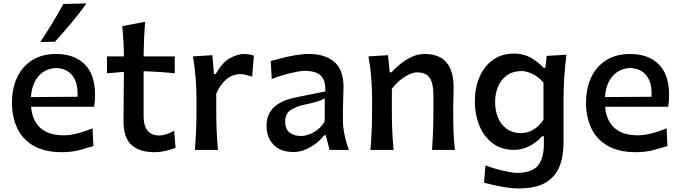

<svg xmlns="http://www.w3.org/2000/svg" viewBox="-20 -856 3883 1096"><path d="M334 12.7Q235.4 12.7 172.1 -23.7Q108.9 -60.1 78.6 -124Q48.3 -188 48.3 -270Q48.3 -351.1 77.6 -413.8Q106.9 -476.6 163.3 -512.2Q219.7 -547.9 299.8 -547.9Q403.8 -547.9 463.1 -489.3Q522.5 -430.7 522.5 -315.4Q522.5 -276.4 517.6 -246.6H157.7Q163.1 -170.4 209.2 -127Q255.4 -83.5 346.7 -83.5Q377.9 -83.5 422.4 -94.7Q466.8 -106 508.3 -123.5L513.2 -22Q480.5 -12.2 435.1 0.2Q389.6 12.7 334 12.7ZM422.4 -303.7Q426.3 -381.8 394.3 -423.6Q362.3 -465.3 301.3 -467.8Q237.8 -465.3 199.5 -420.7Q161.1 -376 156.7 -301.8ZM210 -616.2Q246.1 -670.9 279.1 -724.9Q312 -778.8 341.8 -833.5L473.6 -836.4Q433.6 -780.3 387.9 -725.8Q342.3 -671.4 293.9 -617.7Z M861.3 12.7Q775.4 12.7 730.2 -29.1Q685.1 -70.8 685.1 -162.1Q685.1 -236.8 686 -309.1Q687 -381.3 687.5 -445.8L590.8 -437.5V-534.2H687.5Q687 -580.6 684.6 -621.6Q682.1 -662.6 678.2 -707L808.1 -731.4Q804.2 -677.7 802.2 -633.1Q800.3 -588.4 799.8 -534.2H977.5V-437.5Q933.1 -442.4 888.2 -445.3Q843.3 -448.2 799.8 -449.2V-193.4Q799.8 -82.5 890.6 -82.5Q906.7 -82.5 930.7 -90.1Q954.6 -97.7 974.1 -109.9L981.9 -12.2Q963.9 -4.4 929.4 4.2Q895 12.7 861.3 12.7Z M1092.3 0Q1097.2 -58.6 1099.4 -113.3Q1101.6 -168 1101.6 -234.4V-287.6Q1101.6 -347.2 1096.9 -409.7Q1092.3 -472.2 1081.1 -534.2L1192.4 -541L1201.2 -434.1H1211.4Q1250 -501 1293.5 -524.4Q1336.9 -547.9 1371.6 -547.9Q1385.3 -547.9 1400.4 -545.7Q1415.5 -543.5 1429.2 -538.1L1419.4 -418.5Q1401.9 -424.3 1383.3 -428.7Q1364.7 -433.1 1351.1 -433.1Q1333 -433.1 1309.6 -425.3Q1286.1 -417.5 1261.5 -393.6Q1236.8 -369.6 1214.4 -321.3V-228.5Q1214.4 -166.5 1216.6 -112.5Q1218.8 -58.6 1224.1 0Z M1655.3 11.7Q1580.1 11.7 1540.8 -30.5Q1501.5 -72.8 1501.5 -136.2Q1501.5 -180.2 1517.8 -209.7Q1534.2 -239.3 1560.1 -257.3Q1585.9 -275.4 1615 -285.4Q1644 -295.4 1669.4 -300.3L1836.9 -334Q1838.9 -382.8 1823.7 -408.2Q1808.6 -433.6 1781 -442.6Q1753.4 -451.7 1716.8 -451.7Q1702.6 -451.7 1672.9 -446Q1643.1 -440.4 1605.7 -430.2Q1568.4 -419.9 1531.2 -404.8L1525.4 -507.8Q1550.8 -514.6 1587.6 -524.2Q1624.5 -533.7 1665.3 -540.8Q1706.1 -547.9 1743.7 -547.9Q1834.5 -547.9 1887.7 -503.2Q1940.9 -458.5 1940.9 -358.9Q1940.9 -334 1939.2 -297.1Q1937.5 -260.3 1937.5 -227.1V-169.4Q1937.5 -96.2 1971.2 0H1861.3L1839.8 -84H1830.6Q1800.3 -43.9 1752.2 -16.1Q1704.1 11.7 1655.3 11.7ZM1699.2 -79.6Q1729.5 -79.6 1769.5 -100.3Q1809.6 -121.1 1833.5 -163.1L1834 -294.4Q1826.2 -290 1813.7 -284.7Q1801.3 -279.3 1777.8 -272.7Q1754.4 -266.1 1712.4 -257.3Q1670.9 -248.5 1639.4 -228Q1607.9 -207.5 1607.9 -162.1Q1607.9 -117.7 1634.3 -98.6Q1660.6 -79.6 1699.2 -79.6Z M2094.7 0Q2099.6 -58.6 2101.8 -113.3Q2104 -168 2104 -234.4V-287.6Q2104 -347.2 2099.4 -409.7Q2094.7 -472.2 2083.5 -534.2L2194.8 -541L2204.6 -443.4H2215.8Q2236.8 -468.3 2267.1 -492.4Q2297.4 -516.6 2332.5 -532.2Q2367.7 -547.9 2403.3 -547.9Q2487.8 -547.9 2528.6 -499.5Q2569.3 -451.2 2569.3 -356.9Q2569.3 -322.3 2568.1 -290.8Q2566.9 -259.3 2566.9 -234.4Q2566.9 -168 2568.6 -113.3Q2570.3 -58.6 2576.7 0H2446.3Q2450.2 -58.6 2452.1 -112.5Q2454.1 -166.5 2454.1 -228.5V-313.5Q2454.1 -377.9 2433.6 -410.4Q2413.1 -442.9 2359.9 -442.9Q2339.4 -442.9 2313.2 -430.2Q2287.1 -417.5 2261.5 -396.2Q2235.8 -375 2216.8 -348.6V-228.5Q2216.8 -166.5 2219 -112.5Q2221.2 -58.6 2226.6 0Z M2939 219.7Q2907.7 219.7 2870.8 214.1Q2834 208.5 2800 200.7Q2766.1 192.9 2743.2 187.5L2751 87.9Q2786.1 101.6 2822 111.1Q2857.9 120.6 2886.7 125.7Q2915.5 130.9 2928.7 130.9Q3015.6 130.9 3050 89.8Q3084.5 48.8 3084.5 -33.7V-78.1H3074.7Q3039.1 -39.6 2997.8 -20Q2956.5 -0.5 2916 -0.5Q2840.3 -0.5 2790.3 -39.6Q2740.2 -78.6 2715.3 -141.6Q2690.4 -204.6 2690.4 -276.9Q2690.4 -353 2716.6 -415Q2742.7 -477.1 2793.2 -513.7Q2843.8 -550.3 2916.5 -550.3Q2967.3 -550.3 3009.3 -526.9Q3051.3 -503.4 3082.5 -469.2H3093.3L3100.6 -537.1L3213.4 -543.5Q3205.1 -479 3200.9 -414.8Q3196.8 -350.6 3196.8 -289.1V-40.5Q3196.8 37.6 3172.9 96.2Q3148.9 154.8 3092.8 187.3Q3036.6 219.7 2939 219.7ZM2953.6 -95.7Q3030.3 -97.2 3082.5 -171.9V-384.3Q3055.7 -416 3021.5 -433.1Q2987.3 -450.2 2955.1 -450.7Q2905.3 -449.2 2872.3 -425Q2839.4 -400.9 2822.8 -361.1Q2806.2 -321.3 2806.2 -272.9Q2806.2 -227.1 2821.8 -187Q2837.4 -147 2870.1 -122.1Q2902.8 -97.2 2953.6 -95.7Z M3610.8 12.7Q3512.2 12.7 3449 -23.7Q3385.7 -60.1 3355.5 -124Q3325.2 -188 3325.2 -270Q3325.2 -351.1 3354.5 -413.8Q3383.8 -476.6 3440.2 -512.2Q3496.6 -547.9 3576.7 -547.9Q3680.7 -547.9 3740 -489.3Q3799.3 -430.7 3799.3 -315.4Q3799.3 -276.4 3794.4 -246.6H3434.6Q3439.9 -170.4 3486.1 -127Q3532.2 -83.5 3623.5 -83.5Q3654.8 -83.5 3699.2 -94.7Q3743.7 -106 3785.2 -123.5L3790 -22Q3757.3 -12.2 3711.9 0.2Q3666.5 12.7 3610.8 12.7ZM3699.2 -303.7Q3703.1 -381.8 3671.1 -423.6Q3639.2 -465.3 3578.1 -467.8Q3514.6 -465.3 3476.3 -420.7Q3438 -376 3433.6 -301.8Z"/></svg>

Font: Pinar DS4-Medium
Style: Regular
Weight: 500
Designer: Amin Abedi
Version: Version 2.000